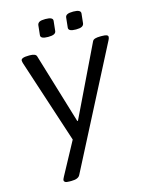

<svg xmlns="http://www.w3.org/2000/svg" viewBox="-132 -777 814 1065"><g transform="rotate(-15 274.5 -244.5)"><path d="M132 208Q114 208 107.5 204Q101 200 101 194Q101 191 102 187.5Q103 184 108 175L209 -12L52 -492Q51 -495 50 -500Q49 -505 49 -508Q49 -525 94 -525H100Q133 -525 138 -509L260 -105H264L459 -509Q463 -518 474.5 -521.5Q486 -525 504 -525H513Q533 -525 541 -521.5Q549 -518 549 -511Q549 -504 544 -494L193 187Q183 208 144 208ZM385 -597Q340 -597 343 -619L349 -675Q350 -686 360.5 -691.5Q371 -697 395 -697Q439 -697 437 -675L431 -619Q429 -608 418.5 -602.5Q408 -597 385 -597ZM225 -597Q180 -597 183 -619L189 -675Q191 -686 201 -691.5Q211 -697 235 -697Q280 -697 277 -675L271 -619Q270 -608 259 -602.5Q248 -597 225 -597Z"/></g></svg>

Font: Asap Semi Expanded Semi Expanded Regular
Style: Italic
Weight: 400
Width: 6
Italic angle: -6°
Designer: Pablo Cosgaya
Foundry: Omnibus-Type
Version: Version 3.001; ttfautohint (v1.8.4.7-5d5b)